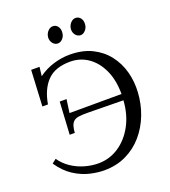

<svg xmlns="http://www.w3.org/2000/svg" viewBox="-163 -1031 1031 1165"><g transform="rotate(-20 352.0 -448.5)"><path d="M309 16Q268 16 218 4.5Q168 -7 118 -39Q68 -71 28 -130L55 -151Q80 -114 118.5 -88Q157 -62 202 -49Q247 -36 290 -36Q362 -36 421.5 -75Q481 -114 519 -183.5Q557 -253 563 -344L342 -347Q300 -348 273.5 -344Q247 -340 234 -321.5Q221 -303 218 -259H185L197 -469H241L229 -383L565 -384Q565 -474 535 -539Q505 -604 454 -639.5Q403 -675 338 -675Q241 -675 190.5 -623Q140 -571 124 -477H88L100 -709H154L147 -651Q194 -685 247 -700.5Q300 -716 349 -716Q433 -716 493.5 -686Q554 -656 593 -605.5Q632 -555 649 -492Q666 -429 662 -362Q658 -287 632 -219Q606 -151 560.5 -98Q515 -45 451.5 -14.5Q388 16 309 16ZM455 -804Q436 -804 423 -820Q410 -836 411 -858Q413 -881 427.5 -897Q442 -913 460 -913Q480 -913 492 -897Q504 -881 502 -858Q501 -836 486.5 -820Q472 -804 455 -804ZM308 -804Q289 -804 276 -820Q263 -836 264 -858Q266 -881 280.5 -897Q295 -913 313 -913Q333 -913 345 -897Q357 -881 355 -858Q354 -836 340 -820Q326 -804 308 -804Z"/></g></svg>

Font: Lora
Style: Italic
Weight: 400
Italic angle: -3°
Designer: Olga Karpushina, Alexei Vanyashin (Cyrillic)
Foundry: Cyreal
Version: Version 3.008